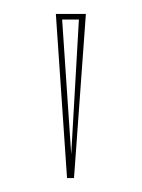

<svg xmlns="http://www.w3.org/2000/svg" viewBox="-20 -728 203 275"><path d="M76 -473 60 -708H103L86 -473ZM82 -507 93 -700H69Z"/></svg>

Font: Kalnia Glaze Thin Light
Style: Regular
Weight: 300
Version: Version 1.110